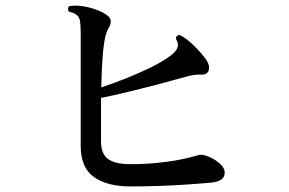

<svg xmlns="http://www.w3.org/2000/svg" viewBox="-20 -713 1040 690"><path d="M449 -43Q366 -43 318 -76.5Q270 -110 270 -189V-595Q270 -618 268 -634Q266 -650 258 -657Q250 -666 228 -671Q224 -676 224.5 -682Q225 -688 229 -691Q258 -696 296.5 -687Q335 -678 361 -661Q378 -650 378 -636.5Q378 -623 370 -612Q361 -598 355.5 -566Q350 -534 347.5 -490.5Q345 -447 344 -399Q384 -412 432 -431Q480 -450 524.5 -472Q569 -494 597 -516Q613 -529 618 -542Q623 -555 612 -574Q612 -580 616.5 -584Q621 -588 627 -587Q652 -574 679.5 -546.5Q707 -519 722 -497Q735 -477 730 -460.5Q725 -444 704 -445Q690 -446 673.5 -443Q657 -440 640 -435Q601 -424 548 -410Q495 -396 441 -383Q387 -370 343 -361V-206Q343 -159 369 -141Q395 -123 449 -123Q497 -123 543.5 -127.5Q590 -132 627.5 -139.5Q665 -147 687 -154Q704 -160 722 -153Q741 -146 754.5 -137Q768 -128 777 -118Q792 -100 785.5 -81Q779 -62 742 -57Q711 -54 661 -50.5Q611 -47 555.5 -45Q500 -43 449 -43Z"/></svg>

Font: Zen Old Mincho SemiBold
Style: Regular
Weight: 600
Version: Version 1.500